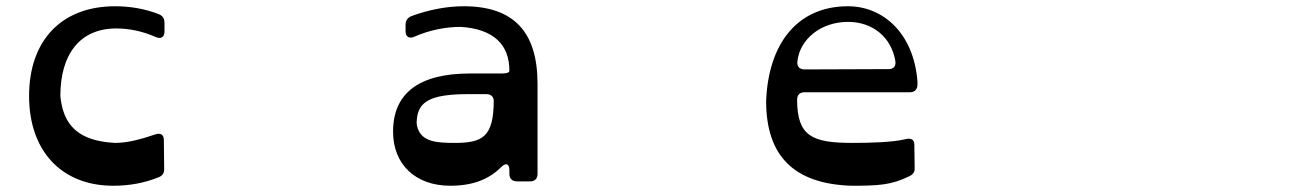

<svg xmlns="http://www.w3.org/2000/svg" viewBox="-20 -580 4197 614"><path d="M342 14C395 14 442 5 487 -13C500 -18 506 -27 505 -42L504 -132C504 -150 493 -156 476 -150C434 -136 391 -123 348 -123C231 -129 182 -179 173 -273C173 -406 235 -489 352 -489C394 -489 436 -480 477 -462C494 -454 506 -461 506 -479V-507C506 -521 500 -530 487 -535C443 -552 396 -560 348 -560C177 -560 73 -451 73 -273C73 -97 177 14 342 14Z M1463 -560C1411 -560 1355 -550 1297 -529C1284 -524 1277 -515 1277 -501V-480C1277 -462 1289 -455 1306 -463C1352 -483 1402 -494 1454 -494C1559 -487 1609 -437 1609 -354C1609 -348 1601 -345 1585 -345H1483C1320 -345 1237 -282 1237 -159C1237 -54 1309 14 1420 14C1491 14 1543 -6 1582 -45C1598 -61 1609 -57 1609 -35V-24C1609 -8 1618 0 1634 0H1675C1691 0 1699 -9 1699 -24V-312C1699 -479 1622 -560 1463 -560ZM1434 -123C1375 -123 1331 -127 1316 -169C1312 -180 1312 -188 1313 -198C1318 -255 1356 -279 1478 -279H1535C1550 -279 1559 -271 1559 -256C1558 -142 1523 -123 1434 -123Z M2703 14C2788 14 2830 12 2887 -16C2900 -22 2906 -30 2905 -44L2904 -117C2904 -135 2892 -139 2876 -135C2835 -125 2765 -123 2706 -123C2576 -123 2530 -145 2529 -260C2529 -276 2537 -285 2553 -285H2890C2905 -285 2914 -294 2914 -310V-319C2902 -476 2802 -560 2692 -560C2527 -560 2437 -437 2430 -257C2430 -84 2516 8 2703 14ZM2553 -358C2536 -358 2528 -368 2530 -384C2538 -455 2605 -510 2692 -510C2771 -510 2830 -461 2843 -386C2846 -370 2839 -359 2822 -359Z"/></svg>

Font: OpenDyslexic3
Style: Regular
Weight: 400
Designer: Abelardo Gonzalez
Version: Version 3.001;PS 003.001;hotconv 1.0.88;makeotf.lib2.5.64775